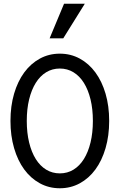

<svg xmlns="http://www.w3.org/2000/svg" viewBox="-20 -997 640 1027"><path d="M300 10Q358.2 10 406.8 -16.5Q455.4 -43 490.3 -90.5Q525.2 -138 544.6 -204.5Q564 -271 564 -350Q564 -430 544.6 -496Q525.2 -562 490.3 -609.5Q455.4 -657 406.8 -683.5Q358.2 -710 300 -710Q241.8 -710 193.2 -683.5Q144.6 -657 109.7 -609.5Q74.8 -562 55.4 -496Q36 -430 36 -350Q36 -271 55.4 -204.5Q74.8 -138 109.7 -90.5Q144.6 -43 193.2 -16.5Q241.8 10 300 10ZM300.1 -69.6Q259.8 -69.6 227.1 -89.5Q194.4 -109.4 171.4 -146.2Q148.4 -183 135.8 -234.8Q123.2 -286.6 123.2 -350.2Q123.2 -413.8 135.8 -465.4Q148.4 -517 171.4 -553.8Q194.4 -590.6 227 -610.5Q259.7 -630.4 299.9 -630.4Q340.2 -630.4 372.9 -610.5Q405.6 -590.6 428.6 -553.8Q451.6 -517 464.2 -465.4Q476.8 -413.8 476.8 -350.2Q476.8 -286.6 464.2 -234.8Q451.6 -183 428.6 -146.2Q405.6 -109.4 373 -89.5Q340.3 -69.6 300.1 -69.6ZM433.6 -977H322.6L245.4 -792H318.4Z"/></svg>

Font: CommitMonoV142 ExtLt
Style: Regular
Weight: 200
Monospace: yes
Designer: Eigil Nikolajsen
Foundry: Eigil Nikolajsen
Version: Version 1.142